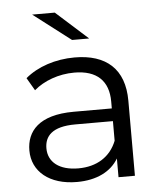

<svg xmlns="http://www.w3.org/2000/svg" viewBox="-53 -777 696 828"><g transform="rotate(-5 295.5 -363.0)"><path d="M424 -158C397 -90 338 -53 258 -53C176 -53 128 -91 128 -151C128 -203 160 -243 261 -243H424ZM247 5C333 5 395 -27 427 -81V0H498V-325C498 -462 420 -531 283 -531C200 -531 122 -505 69 -460L101 -405C144 -442 208 -466 276 -466C374 -466 424 -417 424 -328V-298H259C107 -298 54 -230 54 -148C54 -57 128 5 247 5ZM215 -731H117L279 -607H353Z"/></g></svg>

Font: Montserrat-Alt1
Style: Regular
Weight: 400
Designer: Differentunic
Foundry: Differentunic
Version: Version 7.222